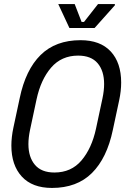

<svg xmlns="http://www.w3.org/2000/svg" viewBox="-20 -912 652 946"><path d="M236 14Q139 14 87.5 -42Q36 -98 36 -195Q36 -215 38.5 -237.5Q41 -260 46 -283L77 -428Q106 -568 180 -641Q254 -714 377 -714Q474 -714 525.5 -658.5Q577 -603 577 -505Q577 -485 574.5 -462.5Q572 -440 567 -417L536 -272Q507 -133 433 -59.5Q359 14 236 14ZM248 -62Q331 -62 381.5 -121.5Q432 -181 453 -278L485 -428Q489 -447 491 -464.5Q493 -482 493 -498Q493 -563 461 -600.5Q429 -638 365 -638Q283 -638 232 -579Q181 -520 160 -422L128 -272Q124 -253 122 -235.5Q120 -218 120 -202Q120 -138 152 -100Q184 -62 248 -62ZM322 -774 267 -892H348L382 -804H394L463 -892H546V-886L446 -774Z"/></svg>

Font: Space Mono
Style: Italic
Weight: 400
Italic angle: -12°
Monospace: yes
Designer: Colophon Foundry + Benjamin Critton
Foundry: Colophon Foundry & Benjamin Critton
Version: Version 1.003; ttfautohint (v1.8.4.7-5d5b)